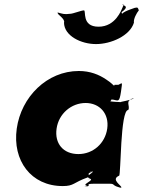

<svg xmlns="http://www.w3.org/2000/svg" viewBox="-20 -863 723 906"><path d="M558 -827C553 -817 526 -737 445 -737C363 -737 388 -814 376 -814C364 -814 324 -798 312 -798C281 -794 276 -798 253 -804C241 -804 264 -801 252 -801C251 -795 289 -773 282 -756C283 -694 362 -655 433 -655C504 -655 593 -694 612 -756C609 -773 625 -802 635 -814C631 -825 632 -830 616 -826C588 -816 545 -803 552 -784C561 -776 550 -778 566 -778C570 -781 553 -796 554 -806C585 -828 574 -835 560 -839C554 -841 569 -851 558 -827ZM59 -256C38 -106 126 15 276 15C330 15 324 -1 394 -26C413 -34 378 -45 420 -53C429 -53 380 -55 418 -55C423 -47 372 -30 408 -19C417 -19 371 -18 409 -18C417 -8 361 9 392 14C401 14 356 16 394 16C409 11 378 4 426 4H498C525 4 506 14 552 23C561 23 515 22 553 22C554 12 501 -16 542 -34C551 -34 547 -344 585 -344C597 -362 565 -389 612 -399C621 -399 573 -400 611 -400C609 -391 533 -381 553 -381C553 -381 494 -383 501 -386C513 -395 498 -404 494 -402C493 -395 491 -393 513 -393C538 -389 543 -377 551 -431C558 -482 558 -471 539 -463C517 -463 520 -464 519 -458C515 -460 506 -472 481 -488C447 -511 405 -528 352 -528C202 -528 80 -406 59 -256ZM247 -256C257 -327 317 -377 384 -377C450 -377 496 -327 486 -256C476 -186 419 -136 350 -136C278 -136 237 -186 247 -256Z"/></svg>

Font: Hussar Przerywany
Style: Obl
Weight: 400
Foundry: Cannot Into Space Fonts
Version: Version 0.982